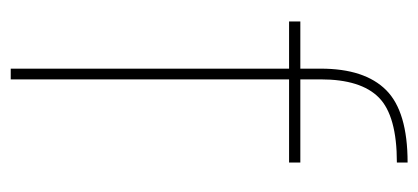

<svg xmlns="http://www.w3.org/2000/svg" viewBox="-231 -549 780 358"><g transform="rotate(90 159.0 -370.0)"><path d="M108 0V-519H20V-540H108V-578Q108 -660 148 -700Q188 -740 283 -740V-720Q196 -720 162 -686.5Q128 -653 128 -578V-540H283V-519H128V0Z"/></g></svg>

Font: Poppins Thin
Style: Regular
Weight: 250
Designer: Ninad Kale (Devanagari), Jonny Pinhorn (Latin)
Foundry: Indian Type Foundry
Version: Version 3.200;PS 1.000;hotconv 16.6.54;makeotf.lib2.5.65590